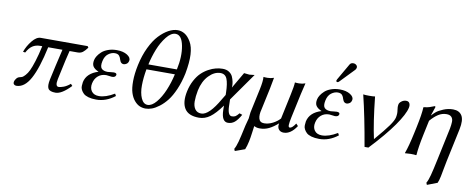

<svg xmlns="http://www.w3.org/2000/svg" viewBox="-75 -1053 4057 1647"><g transform="rotate(10 1953.5 -230.0)"><path d="M622.1 -429.2 630.4 -417Q608.9 -387.7 591.1 -374.3Q573.2 -360.8 546.9 -360.8H476.6Q465.8 -324.7 419.4 -106Q405.8 -41 437.5 -41Q452.6 -41 480 -51Q507.3 -61 537.1 -85.9L551.8 -69.8Q473.6 12.2 419.4 12.2Q369.1 12.2 355.2 -11Q341.3 -34.2 353.5 -91.8Q377.9 -206.1 414.6 -360.8H290.5Q250.5 -173.3 199.7 -80.6Q148.9 12.2 77.6 12.2Q65.9 12.2 57.4 4.2Q48.8 -3.9 52.7 -22Q55.2 -33.2 66.7 -47.9Q78.1 -62.5 96.2 -65.9Q108.4 -68.4 116.9 -72.5Q125.5 -76.7 141.8 -94.5Q158.2 -112.3 172.1 -141.1Q186 -169.9 204.1 -226.8Q222.2 -283.7 238.8 -360.8H220.7Q182.6 -360.8 154.3 -342.3Q126 -323.7 104 -282.2L84.5 -285.2Q102.5 -336.9 139.6 -383.1Q176.8 -429.2 213.4 -429.2Z M714.8 -121.1Q706.1 -79.6 726.6 -51.8Q747.1 -23.9 791 -23.9Q850.1 -23.9 924.8 -68.8L935.5 -49.8Q858.9 10.3 772.9 9.8Q733.4 9.8 704.8 1.5Q676.3 -6.8 662.1 -20.3Q647.9 -33.7 639.4 -50.5Q630.9 -67.4 632.1 -84.7Q633.3 -102.1 635.3 -118.2Q652.3 -198.2 752.4 -229Q716.8 -244.1 703.1 -265.1Q689.5 -286.1 697.3 -321.8Q700.7 -338.4 712.4 -357.2Q724.1 -376 744.6 -395Q765.1 -414.1 799.3 -426.5Q833.5 -439 875 -439Q931.2 -439 966.1 -417Q1001 -395 995.1 -367.2Q991.2 -347.7 978 -338.9Q964.8 -330.1 952.1 -330.1Q941.9 -330.1 934.6 -335.4Q927.2 -340.8 924.3 -346.4Q921.4 -352.1 917 -362.8Q914.1 -373 911.1 -379.9Q908.2 -386.7 902.3 -394.5Q896.5 -402.3 886.7 -406.2Q877 -410.2 862.8 -410.2Q834 -410.2 806.2 -389.4Q778.3 -368.7 769 -324.2Q758.8 -276.4 775.9 -258.8Q793 -241.2 830.1 -241.2L854.5 -243.7Q878.9 -246.1 882.3 -246.1Q896.5 -246.1 902.8 -241Q909.2 -235.8 907.2 -227.1Q902.8 -206.1 872.6 -206.1Q868.7 -206.1 848.1 -209Q827.6 -211.9 823.2 -211.9Q781.2 -211.9 752.4 -187.5Q723.6 -163.1 714.8 -121.1Z M1410.6 -365.2Q1436 -482.4 1418.5 -573.2Q1400.9 -664.1 1347.2 -664.1Q1307.6 -664.1 1268.6 -614.7Q1229.5 -565.4 1203.6 -500.2Q1177.7 -435.1 1162.6 -365.2ZM1400.9 -320.8H1153.3Q1139.6 -245.6 1138.9 -179.4Q1138.2 -113.3 1158.4 -67.6Q1178.7 -22 1215.6 -22Q1252.4 -22 1290.3 -67.1Q1328.1 -112.3 1356.2 -179.2Q1384.3 -246.1 1400.9 -320.8ZM1075.2 -344.2Q1093.8 -430.7 1127.2 -500.2Q1160.6 -569.8 1200.4 -611.8Q1240.2 -653.8 1281.2 -676Q1322.3 -698.2 1360.4 -698.2Q1393.1 -698.2 1422.1 -680.2Q1451.2 -662.1 1475.6 -620.4Q1500 -578.6 1503.7 -511Q1507.3 -443.4 1488.8 -344.2Q1472.2 -265.6 1444.6 -202.1Q1417 -138.7 1386.5 -99.9Q1356 -61 1321.5 -34.9Q1287.1 -8.8 1258.1 1.7Q1229 12.2 1203.1 12.2Q1175.8 12.2 1151.1 1.5Q1126.5 -9.3 1104.5 -35.4Q1082.5 -61.5 1070.1 -100.8Q1057.6 -140.1 1058.1 -203.1Q1058.6 -266.1 1075.2 -344.2Z M1904.3 -190.9 1905.8 -132.8Q1908.2 -50.8 1944.3 -50.8Q1963.4 -50.8 1975.6 -58.3Q1987.8 -65.9 2005.4 -87.9L2030.3 -79.1Q2003.4 -31.2 1978.3 -10.7Q1953.1 9.8 1920.4 9.8Q1865.2 9.8 1862.8 -90.8L1862.3 -129.9Q1808.6 -55.2 1763.9 -22.7Q1719.2 9.8 1668.5 9.8Q1575.7 9.8 1542.2 -44.7Q1508.8 -99.1 1529.3 -195.8Q1540.5 -248.5 1563.5 -291.5Q1586.4 -334.5 1614.3 -361.3Q1642.1 -388.2 1675.3 -406.2Q1708.5 -424.3 1738.8 -431.6Q1769 -439 1797.9 -439Q1830.6 -439 1853.3 -424.1Q1876 -409.2 1885.3 -387.9Q1894.5 -366.7 1898.9 -345.2Q1903.3 -323.7 1902.8 -309.1L1902.3 -293.9L1983.9 -434.1Q1991.2 -434.1 2007.3 -431.6Q2023.4 -429.2 2030.8 -429.2Q2038.6 -429.2 2054 -431.6Q2069.3 -434.1 2075.7 -434.1ZM1860.8 -222.2 1860.4 -243.2Q1858.4 -322.8 1842.5 -361.3Q1826.7 -399.9 1784.7 -399.9Q1731.9 -399.9 1684.3 -350.8Q1636.7 -301.8 1619.1 -219.2Q1608.4 -164.1 1608.6 -121.8Q1608.9 -79.6 1627.4 -54.2Q1646 -28.8 1681.6 -28.8Q1749 -28.8 1835.9 -181.2Z M2494.6 -342.8 2449.2 -130.9Q2443.8 -105.5 2441.4 -90.1Q2439 -74.7 2438.7 -63Q2438.5 -51.3 2441.7 -46.6Q2444.8 -42 2451.2 -42Q2470.7 -42 2500 -85.9L2517.6 -66.9Q2467.3 10.3 2405.3 9.8Q2377.9 9.8 2362.8 -9Q2347.7 -27.8 2354.5 -62Q2314.5 -26.4 2277.6 -8.3Q2240.7 9.8 2197.3 9.8Q2168 9.8 2149.9 -2Q2149.9 -2 2148.9 0Q2147.9 2.4 2147.5 4.9Q2146.5 9.8 2140.4 57.4Q2134.3 105 2127.4 136.2Q2119.1 175.8 2106.4 207L2021 237.8L2013.7 220.2Q2027.8 196.3 2039.6 152.8Q2051.3 109.4 2073.2 6.8Q2076.2 -7.3 2082.5 -28.3Q2088.9 -49.3 2090.8 -59.1Q2091.8 -63.5 2093 -82.5Q2094.2 -101.6 2096.2 -111.8L2141.1 -321.8Q2156.7 -395.5 2153.3 -431.2Q2165 -429.2 2187.5 -429.2Q2216.3 -429.2 2243.7 -439Q2231.9 -375 2225.6 -342.8L2185.1 -153.8Q2171.9 -105 2180.9 -72.5Q2189.9 -40 2227.1 -40Q2265.1 -40 2302.7 -59.6Q2340.3 -79.1 2363.8 -106L2409.7 -321.8Q2426.3 -398.4 2427.2 -431.2Q2439 -429.2 2461.9 -429.2Q2490.7 -429.2 2517.6 -439Q2501.5 -374.5 2494.6 -342.8Z M2892.6 -680.2Q2908.2 -680.2 2919.4 -669.9Q2930.7 -659.7 2927.2 -645Q2924.8 -634.3 2917.5 -627L2799.8 -504.9Q2792 -497.1 2785.9 -497.1Q2779.8 -497.1 2776.6 -501Q2773.4 -504.9 2774.9 -509.8Q2775.9 -513.7 2778.8 -520L2861.3 -663.1Q2870.6 -680.2 2892.6 -680.2ZM2657.2 -121.1Q2648.4 -79.6 2668.9 -51.8Q2689.5 -23.9 2733.4 -23.9Q2792.5 -23.9 2867.2 -68.8L2877.9 -49.8Q2801.3 10.3 2715.3 9.8Q2675.8 9.8 2647.2 1.5Q2618.7 -6.8 2604.5 -20.3Q2590.3 -33.7 2581.8 -50.5Q2573.2 -67.4 2574.5 -84.7Q2575.7 -102.1 2577.6 -118.2Q2594.7 -198.2 2694.8 -229Q2659.2 -244.1 2645.5 -265.1Q2631.8 -286.1 2639.6 -321.8Q2643.1 -338.4 2654.8 -357.2Q2666.5 -376 2687 -395Q2707.5 -414.1 2741.7 -426.5Q2775.9 -439 2817.4 -439Q2873.5 -439 2908.4 -417Q2943.4 -395 2937.5 -367.2Q2933.6 -347.7 2920.4 -338.9Q2907.2 -330.1 2894.5 -330.1Q2884.3 -330.1 2877 -335.4Q2869.6 -340.8 2866.7 -346.4Q2863.8 -352.1 2859.4 -362.8Q2856.4 -373 2853.5 -379.9Q2850.6 -386.7 2844.7 -394.5Q2838.9 -402.3 2829.1 -406.2Q2819.3 -410.2 2805.2 -410.2Q2776.4 -410.2 2748.5 -389.4Q2720.7 -368.7 2711.4 -324.2Q2701.2 -276.4 2718.3 -258.8Q2735.4 -241.2 2772.5 -241.2L2796.9 -243.7Q2821.3 -246.1 2824.7 -246.1Q2838.9 -246.1 2845.2 -241Q2851.6 -235.8 2849.6 -227.1Q2845.2 -206.1 2814.9 -206.1Q2811 -206.1 2790.5 -209Q2770 -211.9 2765.6 -211.9Q2723.6 -211.9 2694.8 -187.5Q2666 -163.1 2657.2 -121.1Z M3179.2 -69.8Q3261.7 -166 3294.4 -212.4Q3327.1 -258.8 3333 -286.1Q3340.3 -320.8 3335 -349.1Q3329.6 -377.4 3334.5 -400.9Q3337.4 -415 3355.5 -428.5Q3373.5 -441.9 3395.5 -441.9Q3416.5 -441.9 3424.6 -425.8Q3432.6 -409.7 3427.7 -387.2Q3415.5 -329.6 3344.7 -228.3Q3273.9 -127 3145 9.8H3111.3Q3067.4 -246.6 3022 -432.1Q3037.6 -429.2 3074.5 -429.2Q3111.3 -429.2 3125 -432.1Q3148.9 -205.6 3179.2 -69.8Z M3627.9 -356.9Q3642.1 -373.5 3661.1 -389.4Q3680.2 -405.3 3720.5 -422.1Q3760.7 -439 3804.2 -439Q3858.4 -439 3881.6 -401.1Q3904.8 -363.3 3887.7 -280.8L3826.7 5.9Q3820.8 32.7 3812.5 79.3Q3804.2 126 3800.3 144Q3792 184.1 3782.2 204.1L3694.3 237.8L3687 220.2Q3701.2 196.8 3713.6 149.9Q3726.1 103 3746.6 5.9L3805.7 -272.9Q3812 -306.2 3812.7 -332Q3813.5 -357.9 3799.6 -373.5Q3785.6 -389.2 3756.3 -389.2Q3717.3 -389.2 3684.3 -367.9Q3651.4 -346.7 3617.2 -307.1L3590.3 -180.2Q3566.4 -67.4 3562 0L3559.1 2.9Q3545.9 0 3511.7 0L3462.4 2.9L3461.9 0Q3485.4 -63.5 3510.3 -180.2L3522 -234.9Q3547.4 -355 3549.3 -411.1L3551.8 -414.1Q3566.4 -415 3580.6 -418.2Q3594.7 -421.4 3601.6 -423.6Q3608.4 -425.8 3624.3 -431.9Q3640.1 -438 3643.1 -439Q3652.3 -439 3649.9 -429.2L3625.5 -356.9Z"/></g></svg>

Font: Linux Biolinum O
Style: Italic
Weight: 400
Italic angle: -12°
Designer: Philipp H. Poll
Foundry: Philipp H. Poll
Version: Version 1.1.3